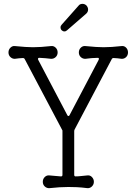

<svg xmlns="http://www.w3.org/2000/svg" viewBox="-20 -964 708 996"><path d="M300 -807Q294 -813 294 -822Q294 -830 300 -836L387 -934Q394 -944 408 -944Q420 -944 429 -935Q437 -925 437 -915Q437 -901 426 -892L328 -807Q322 -801 314 -801Q306 -801 300 -807ZM237 12Q223 13 212.5 3.5Q202 -6 202 -21Q202 -36 212.5 -46Q223 -56 237 -54Q250 -53 265 -51.5Q280 -50 295 -49H297Q304 -49 304 -57V-284Q304 -290 303 -289L109 -656Q106 -663 99 -663Q88 -662 78 -661.5Q68 -661 58 -659Q45 -658 34.5 -667.5Q24 -677 24 -692Q24 -707 34.5 -717Q45 -727 58 -725Q89 -722 111 -720.5Q133 -719 151 -719Q172 -719 194 -720.5Q216 -722 244 -725Q258 -727 268.5 -717Q279 -707 279 -692Q279 -677 268.5 -667.5Q258 -658 244 -659Q231 -661 215.5 -662Q200 -663 185 -664H183Q179 -664 177.5 -661Q176 -658 178 -654L329 -367Q331 -362 335 -362Q339 -362 341 -367L492 -654Q493 -656 493 -659Q493 -664 487 -664Q471 -664 455 -662.5Q439 -661 424 -659Q410 -658 399.5 -667.5Q389 -677 389 -692Q389 -707 399.5 -717Q410 -727 424 -725Q455 -722 477 -720.5Q499 -719 517 -719Q538 -719 560 -720.5Q582 -722 610 -725Q624 -727 634 -717Q644 -707 644 -692Q644 -677 634 -667.5Q624 -658 610 -659Q600 -661 590 -661.5Q580 -662 569 -663Q562 -663 559 -656L368 -294Q365 -290 365 -283V-57Q365 -49 372 -49Q387 -49 403 -51Q419 -53 433 -54Q447 -56 457 -45.5Q467 -35 467 -21Q467 -7 457 3Q447 13 433 12Q401 8 379 7Q357 6 335 6Q311 6 288 7.5Q265 9 237 12Z"/></svg>

Font: Kiwi Maru Light
Style: Regular
Weight: 300
Designer: Hiroki-Chan
Version: Version 1.100